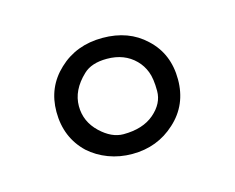

<svg xmlns="http://www.w3.org/2000/svg" viewBox="-45 -759 386 316"><g transform="rotate(-15 148.0 -601.5)"><path d="M147.5 -502.4Q126 -502.4 107.2 -509.5Q88.4 -516.6 74.2 -529.3Q44.4 -557.6 44.4 -601.6Q44.4 -643.6 74.2 -671.4Q104 -699.7 148.9 -699.7Q193.4 -699.7 221.7 -672.9Q251.5 -645.5 251.5 -601.6Q251.5 -558.1 220.7 -530.3Q190.4 -502.4 147.5 -502.4ZM195.3 -646Q176.8 -664.6 147 -664.6Q120.6 -664.6 106.9 -651.4Q82.5 -628.4 82.5 -601.1Q82.5 -574.7 102.5 -555.7Q121.6 -537.6 141.6 -537.6Q174.8 -537.6 194.1 -554.2Q213.4 -570.8 213.4 -592Q213.4 -613.3 208.7 -625.2Q204.1 -637.2 195.3 -646Z"/></g></svg>

Font: Limelight
Style: Regular
Weight: 400
Designer: Nicole Fally
Foundry: Nicole Fally
Version: Version 1.002